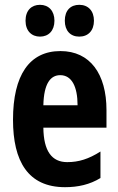

<svg xmlns="http://www.w3.org/2000/svg" viewBox="-20 -767 491 797"><path d="M86 -681C86 -639 111 -615 146 -615C182 -615 206 -640 206 -681C206 -722 182 -747 146 -747C111 -747 86 -724 86 -681ZM249 -681C249 -640 272 -615 309 -615C346 -615 370 -640 370 -681C370 -722 346 -747 309 -747C273 -747 249 -724 249 -681ZM231 -555C102 -555 34 -455 34 -270C34 -98 96 10 250 10C304 10 353 -1 397 -28V-138C348 -107 307 -94 259 -94C195 -94 161 -140 160 -237H422V-310C422 -460 354 -555 231 -555ZM230 -455C278 -455 302 -407 302 -330H160C162 -421 190 -455 230 -455Z"/></svg>

Font: Noto Sans Kannada ExtraCondensed
Style: Bold
Weight: 700
Width: 2
Designer: Jelle Bosma - Monotype Design Team
Foundry: Monotype Imaging Inc.
Version: Version 2.005